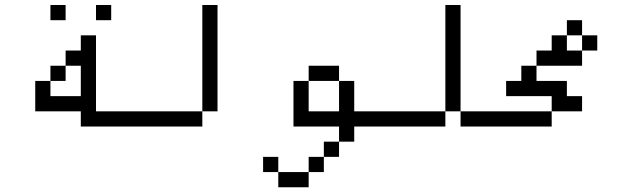

<svg xmlns="http://www.w3.org/2000/svg" viewBox="-20 -708 2540 790"><path d="M500 -187.5V-250H375V-562.5H312.5V-500H250V-437.5H187.5V-375H125Q125 -375 125 -250H312.5V-187.5ZM250 -625V-687.5H187.5V-625ZM437.5 -625V-687.5H375V-625ZM187.5 -312.5V-375H250V-437.5H312.5Q312.5 -437.5 312.5 -312.5Z M812.5 -250H500V-187.5H812.5ZM812.5 -250H875V-687.5H812.5Z M1500 -187.5V-250H1437.5Q1437.5 -250 1437.5 -375H1375Q1375 -375 1375 -250H1250Q1250 -250 1250 -375H1187.5V-187.5H1375V-125H1312.5V-62.5H1250V0H1125V62.5H1250V0H1312.5V-62.5H1375V-125H1437.5V-187.5ZM1125 0V-62.5H1062.5V0ZM1250 -375H1375V-437.5H1250Z M2000 -187.5V-250H1875V-187.5ZM1812.5 -250H1500V-187.5H1812.5ZM1812.5 -250H1875V-687.5H1812.5Z M2375 -250V-312.5H2312.5V-375H2187.5V-437.5H2125V-375H2062.5V-312.5H2250V-250H2000V-187.5H2250V-250ZM2437.5 -500V-562.5H2375V-500H2312.5V-562.5H2250V-500H2187.5V-437.5H2375V-500ZM2312.5 -562.5H2375V-625H2312.5Z"/></svg>

Font: Unifont
Style: Regular
Weight: 500
Version: Version 15.1.04